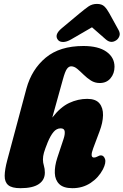

<svg xmlns="http://www.w3.org/2000/svg" viewBox="-20 -976 647 1006"><path d="M230 -230.5Q215.5 -194.5 210.2 -175.8Q205 -157 205 -140.5Q205 -123.5 210 -107.8Q215 -92 215 -71.5Q215 -33 183.2 -11.5Q151.5 10 87 10Q42 10 23 -6.2Q4 -22.5 4.5 -55.2Q5 -88 18 -136.5L118.5 -512Q146 -612.5 219.5 -673.8Q293 -735 417 -735Q495.5 -735 537.8 -705Q580 -675 580 -626Q580 -591 559.2 -566Q538.5 -541 502.5 -541Q477 -541 456.2 -554.2Q435.5 -567.5 418 -584.8Q400.5 -602 384.8 -615.2Q369 -628.5 353 -628.5Q340.5 -628.5 330.8 -615.2Q321 -602 309.5 -560L254 -360Q296.5 -415 342.5 -436.5Q388.5 -458 437 -458Q481.5 -458 501 -434.5Q520.5 -411 519.8 -372.2Q519 -333.5 501.5 -287.5L468.5 -199.5Q450 -150.5 472.5 -150.5Q481.5 -150.5 493 -157Q501.5 -162 508.5 -162Q523.5 -162 530.2 -143Q537 -124 519.5 -89Q496.5 -45 454.8 -17.5Q413 10 359.5 10Q312.5 10 290.5 -11.5Q268.5 -33 267.2 -69.2Q266 -105.5 280 -148.5L313 -248Q321 -271.5 319 -287.5Q317 -303.5 298 -303.5Q276.5 -303.5 260.5 -284.5Q244.5 -265.5 230 -230.5ZM352.5 -769.5Q329 -756 311 -756Q293 -756 284.5 -766Q261.5 -793 303.5 -828L397 -906Q423.5 -928 443 -941.8Q462.5 -955.5 488 -955.5Q513.5 -955.5 527 -942.2Q540.5 -929 553 -906L601.5 -818Q610.5 -801 605.8 -787.5Q601 -774 590.5 -766Q562 -745.5 534.5 -769.5L462 -833Z"/></svg>

Font: Fraunces 144pt SuperSoft Black
Style: Italic
Weight: 900
Italic angle: -16°
Version: Version 1.000;[b76b70a41]